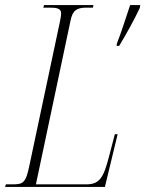

<svg xmlns="http://www.w3.org/2000/svg" viewBox="-40 -734 571 754"><path d="M419 -563 418 -554H428C451 -592 486 -653 509 -703L511 -714H471C455 -666 436 -606 419 -563ZM-20 0H372L422 -207H411L388 -119C367 -37 351 -10 299 -10H101L237 -653C245 -694 262 -704 300 -704H325L327 -714H133L130 -704H156C182 -704 200 -701 200 -682C200 -677 199 -665 196 -652L75 -82C61 -14 50 -10 7 -10H-17Z"/></svg>

Font: Noto Serif Display ExtraCondensed ExtraLight
Style: Italic
Weight: 200
Width: 2
Italic angle: -12°
Designer: Monotype Design Team
Foundry: Monotype Imaging Inc.
Version: Version 2.009